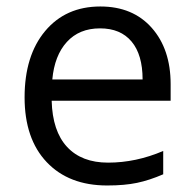

<svg xmlns="http://www.w3.org/2000/svg" viewBox="-20 -565 601 595"><path d="M312 9.8Q193.4 9.8 124.8 -62.5Q56.2 -134.8 56.2 -263.2Q56.2 -392.6 119.9 -468.8Q183.6 -544.9 291 -544.9Q391.6 -544.9 450.2 -478.8Q508.8 -412.6 508.8 -304.2V-252.9H140.1Q142.6 -158.7 187.7 -109.9Q232.9 -61 314.9 -61Q401.4 -61 485.8 -97.2V-24.9Q442.9 -6.3 404.5 1.7Q366.2 9.8 312 9.8ZM290 -477.1Q225.6 -477.1 187.3 -435.1Q148.9 -393.1 142.1 -318.8H421.9Q421.9 -395.5 387.7 -436.3Q353.5 -477.1 290 -477.1Z"/></svg>

Font: f01899195
Style: Regular
Weight: 400
Foundry: Ascender Corporation
Version: Version 1.10